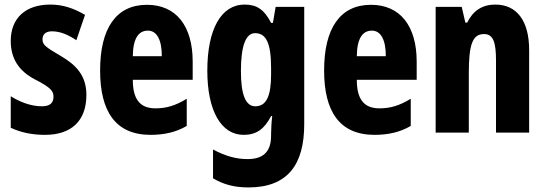

<svg xmlns="http://www.w3.org/2000/svg" viewBox="-20 -580 2387 840"><path d="M358 -165C358 -249 313 -296 246 -335C176 -376 166 -385 166 -408C166 -431 181 -443 208 -443C245 -443 282 -426 314 -404L352 -515C302 -544 255 -560 200 -560C91 -560 27 -500 27 -401C27 -322 64 -269 132 -233C205 -196 214 -180 214 -157C214 -128 197 -115 163 -115C114 -115 65 -135 27 -159V-21C74 1 124 10 177 10C291 10 358 -50 358 -165Z M623 -559C488 -559 418 -456 418 -272C418 -94 484 10 639 10C699 10 751 -2 797 -29V-148C748 -118 708 -106 660 -106C593 -106 561 -145 561 -231H823V-310C823 -466 751 -559 623 -559ZM627 -446C665 -446 688 -408 688 -334H561C562 -415 588 -446 627 -446Z M1050 -560C948 -560 887 -453 887 -271C887 -96 947 10 1046 10C1102 10 1136 -15 1166 -72H1171C1168 -49 1166 -16 1166 6V14C1166 89 1126 116 1063 116C1015 116 968 104 912 74V200C957 227 1005 240 1067 240C1238 240 1311 141 1311 -37V-550H1186L1174 -480H1166C1135 -540 1102 -560 1050 -560ZM1096 -435C1145 -435 1166 -390 1166 -282V-254C1166 -159 1145 -115 1097 -115C1055 -115 1034 -165 1034 -269C1034 -381 1056 -435 1096 -435Z M1603 -559C1468 -559 1398 -456 1398 -272C1398 -94 1464 10 1619 10C1679 10 1731 -2 1777 -29V-148C1728 -118 1688 -106 1640 -106C1573 -106 1541 -145 1541 -231H1803V-310C1803 -466 1731 -559 1603 -559ZM1607 -446C1645 -446 1668 -408 1668 -334H1541C1542 -415 1568 -446 1607 -446Z M2147 -560C2090 -560 2049 -533 2024 -481H2016L2000 -550H1886V0H2031V-258C2031 -386 2047 -431 2098 -431C2139 -431 2150 -392 2150 -316V0H2295V-361C2295 -489 2241 -560 2147 -560Z"/></svg>

Font: Noto Sans Devanagari ExtraCondensed ExtraBold
Style: Regular
Weight: 800
Width: 2
Designer: Jelle Bosma - Monotype Design Team
Foundry: Monotype Imaging Inc.
Version: Version 2.004